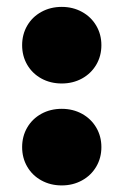

<svg xmlns="http://www.w3.org/2000/svg" viewBox="-20 -530 362 563"><path d="M44.9 -98.6Q44.9 -130.4 59.8 -156Q74.7 -181.6 101.3 -196.3Q127.9 -210.9 161.1 -210.9Q193.8 -210.9 220.5 -196.3Q247.1 -181.6 262.2 -156Q277.3 -130.4 277.3 -98.6Q277.3 -66.9 262.2 -41.3Q247.1 -15.6 220.5 -1Q193.8 13.7 161.1 13.7Q127.9 13.7 101.3 -1Q74.7 -15.6 59.8 -41.3Q44.9 -66.9 44.9 -98.6ZM44.9 -397.5Q44.9 -429.2 59.8 -454.8Q74.7 -480.5 101.3 -495.1Q127.9 -509.8 161.1 -509.8Q193.8 -509.8 220.5 -495.1Q247.1 -480.5 262.2 -454.8Q277.3 -429.2 277.3 -397.5Q277.3 -365.7 262.2 -340.1Q247.1 -314.5 220.5 -299.8Q193.8 -285.2 161.1 -285.2Q127.9 -285.2 101.3 -299.8Q74.7 -314.5 59.8 -340.1Q44.9 -365.7 44.9 -397.5Z"/></svg>

Font: Wanted Sans ExtraBlack
Style: Regular
Weight: 900
Designer: Original Design by Kil Hyung-jin and Kang Hanbin, Wanted Lab, Inc; Hangeul from Source Han Sans by Jang Soo-young and Ka
Foundry: Wanted Lab, Inc.
Version: Version 1.001